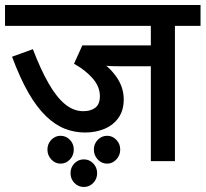

<svg xmlns="http://www.w3.org/2000/svg" viewBox="-20 -642 819 765"><path d="M677 -539V0H581V-378H459Q432 -378 415.5 -379Q399 -380 389 -382L368 -406Q415 -377 444 -335.5Q473 -294 473 -246Q473 -202 452 -172.5Q431 -143 396 -128.5Q361 -114 319 -114Q277 -114 238.5 -129Q200 -144 163.5 -179Q127 -214 93.5 -272Q60 -330 28 -416L111 -446Q142 -365 173.5 -310Q205 -255 239 -227Q273 -199 312 -199Q342 -199 360 -213Q378 -227 378 -259Q378 -297 349 -330Q320 -363 275 -388L308 -461H581V-539H0V-622H779V-539ZM261 48Q261 25 276.5 9Q292 -7 314 -7Q336 -7 351.5 9Q367 25 367 48Q367 71 351.5 87Q336 103 314 103Q292 103 276.5 87Q261 71 261 48ZM354 -46Q354 -69 369.5 -85Q385 -101 407 -101Q428 -101 443.5 -85Q459 -69 459 -46Q459 -23 443.5 -6.5Q428 10 407 10Q385 10 369.5 -6.5Q354 -23 354 -46ZM169 -46Q169 -69 184.5 -85Q200 -101 221 -101Q243 -101 258.5 -85Q274 -69 274 -46Q274 -23 258.5 -6.5Q243 10 221 10Q200 10 184.5 -6.5Q169 -23 169 -46Z"/></svg>

Font: Noto Sans Devanagari Medium
Style: Regular
Weight: 500
Version: Version 2.003